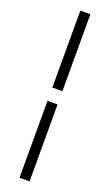

<svg xmlns="http://www.w3.org/2000/svg" viewBox="-162 -779 514 898"><g transform="rotate(20 95.0 -330.0)"><path d="M70 -297H120V86H70ZM70 -746H120V-363H70Z"/></g></svg>

Font: Zen Old Mincho
Style: Bold
Weight: 700
Designer: Yoshimichi Ohira
Foundry: Positype
Version: Version 1.500